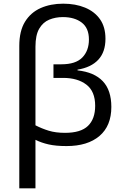

<svg xmlns="http://www.w3.org/2000/svg" viewBox="-20 -785 671 1045"><path d="M324 -765Q391 -765 443 -743.5Q495 -722 524.5 -680Q554 -638 554 -574Q554 -502 515 -460Q476 -418 402 -406V-402Q493 -392 539.5 -343Q586 -294 586 -203Q586 -100 521.5 -45Q457 10 342 10Q284 10 244.5 1Q205 -8 173 -24V240H85V-535Q85 -616 116 -666.5Q147 -717 201 -741Q255 -765 324 -765ZM322 -692Q282 -692 248 -678Q214 -664 193.5 -629Q173 -594 173 -531V-103Q208 -85 245.5 -73.5Q283 -62 334 -62Q420 -62 459 -100Q498 -138 498 -209Q498 -288 450 -324.5Q402 -361 324 -361H271V-435H314Q392 -435 428 -472Q464 -509 464 -570Q464 -632 425 -662Q386 -692 322 -692Z"/></svg>

Font: Apis
Style: Regular
Weight: 400
Designer: Monotype Design Team
Foundry: Monotype Imaging Inc.
Version: Version 2.000; build 0001